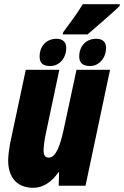

<svg xmlns="http://www.w3.org/2000/svg" viewBox="-20 -886 592 916"><path d="M282 -733 279 -722H398C425 -746 521 -827 551 -858L552 -866H375C343 -814 318 -782 282 -733ZM220 -571C263 -571 296 -608 296 -658C296 -685 279 -701 250 -701C202 -701 169 -667 169 -616C169 -585 185 -571 220 -571ZM410 -571C452 -571 486 -609 486 -658C486 -686 469 -701 439 -701C391 -701 358 -667 358 -616C358 -586 375 -571 410 -571ZM139 10C187 10 227 -19 259 -64H262L260 0H388L505 -553H345L284 -269C268 -194 247 -134 213 -134C194 -134 188 -147 188 -169C188 -187 192 -216 198 -246L263 -553H103L28 -201C23 -172 19 -143 19 -120C19 -40 61 10 139 10Z"/></svg>

Font: Noto Sans ExtraCondensed Black
Style: Italic
Weight: 900
Width: 2
Italic angle: -12°
Designer: Monotype Design Team
Foundry: Monotype Imaging Inc.
Version: Version 2.013